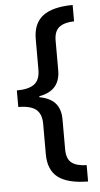

<svg xmlns="http://www.w3.org/2000/svg" viewBox="-59 -751 492 947"><g transform="rotate(-5 187.0 -278.0)"><path d="M338 159Q237 158 189.5 121.5Q142 85 142 6V-144Q142 -193 114.5 -215Q87 -237 27 -237V-319Q85 -319 113.5 -340Q142 -361 142 -412V-563Q142 -640 189.5 -677Q237 -714 338 -715V-634Q290 -633 264.5 -613.5Q239 -594 239 -547V-400Q239 -299 135 -281V-276Q189 -266 214 -236.5Q239 -207 239 -157V-9Q239 38 263.5 57.5Q288 77 338 78Z"/></g></svg>

Font: Noto Sans Gujarati UI SemiCondensed Medium
Style: Regular
Weight: 500
Width: 4
Designer: Jelle Bosma - Monotype Design Team, Universal Thirst
Foundry: Monotype Imaging Inc.
Version: Version 2.106; ttfautohint (v1.8.4.7-5d5b)